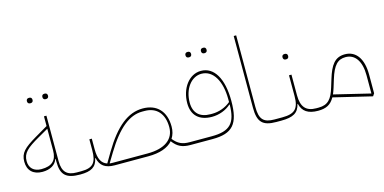

<svg xmlns="http://www.w3.org/2000/svg" viewBox="-72 -1124 3020 1510"><g transform="rotate(-15 1438.5 -369.0)"><path d="M320 -643H324C336 -643 345 -650 345 -665C345 -680 336 -687 324 -687H320C308 -687 299 -680 299 -665C299 -650 308 -643 320 -643ZM194 -643H198C210 -643 219 -650 219 -665C219 -680 210 -687 198 -687H194C182 -687 173 -680 173 -665C173 -650 182 -643 194 -643ZM430 0 440 -10V-23H407C332 -23 292 -55 292 -146V-516H272V-437L168 -376C67 -316 30 -283 30 -211C30 -139 74 -97 149 -97C212 -97 257 -124 271 -169H274V-146C274 -38 315 0 430 0ZM146 -120C85 -120 49 -154 49 -211C49 -276 87 -309 190 -368L272 -415V-239C272 -157 232 -120 146 -120Z M1327 0 1337 -10V-23H1327C1267 -23 1232 -39 1195 -85C1212 -111 1221 -142 1221 -179C1221 -302 1153 -375 1037 -375C917 -375 813 -292 706 -112L657 -29C611 -44 590 -86 590 -161V-249H570V-161C570 -58 538 -23 444 -23H440L430 -13V0C520 0 562 -25 576 -94H579C593 -30 634 0 710 0H984C1077 0 1145 -24 1184 -69C1222 -18 1261 0 1327 0ZM984 -23H700C692 -23 684 -23 677 -24L676 -26L722 -102C826 -274 923 -352 1027 -352H1047C1145 -352 1202 -288 1202 -179C1202 -81 1125 -23 984 -23Z M1618 -669H1622C1634 -669 1643 -676 1643 -691C1643 -706 1634 -713 1622 -713H1618C1606 -713 1597 -706 1597 -691C1597 -676 1606 -669 1618 -669ZM1492 -669H1496C1508 -669 1517 -676 1517 -691C1517 -706 1508 -713 1496 -713H1492C1480 -713 1471 -706 1471 -691C1471 -676 1480 -669 1492 -669ZM1327 0H1507C1670 0 1727 -65 1727 -252C1727 -434 1663 -542 1556 -542C1458 -542 1387 -443 1387 -323C1387 -226 1444 -170 1549 -170C1607 -170 1665 -192 1704 -228H1707C1706 -76 1654 -23 1507 -23H1337L1327 -13ZM1556 -193H1542C1455 -193 1407 -239 1407 -323C1407 -434 1471 -519 1554 -519C1650 -519 1707 -417 1707 -272V-248C1666 -213 1610 -193 1556 -193Z M2026 0H2067L2077 -10V-23H2017C1928 -23 1897 -57 1897 -156V-740H1877V-156C1877 -40 1914 0 2026 0Z M2225 -456H2229C2241 -456 2250 -463 2250 -478C2250 -493 2241 -500 2229 -500H2225C2213 -500 2204 -493 2204 -478C2204 -463 2213 -456 2225 -456ZM2067 0C2163 0 2207 -25 2223 -94H2226C2241 -30 2286 0 2367 0L2377 -10V-23H2357C2275 -23 2237 -66 2237 -161V-329H2217V-161C2217 -58 2183 -23 2081 -23H2077L2067 -13Z M2813 2 2827 -19V-172C2827 -300 2774 -375 2683 -375C2600 -375 2564 -319 2532 -215L2512 -150C2486 -64 2454 -23 2377 -23L2367 -13V0C2432 0 2472 -20 2501 -73ZM2530 -143 2550 -208C2583 -316 2620 -352 2683 -352C2760 -352 2806 -285 2806 -172V-23L2512 -94C2518 -108 2524 -124 2530 -143Z"/></g></svg>

Font: IBM Plex Arabic Thin
Style: Regular
Weight: 100
Designer: Mike Abbink, Paul van der Laan, Pieter van Rosmalen, Wael Morcos, Khajak Apelian
Foundry: Bold Monday
Version: Version 1.0